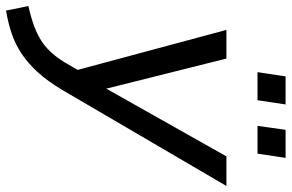

<svg xmlns="http://www.w3.org/2000/svg" viewBox="-216 -554 966 636"><g transform="rotate(90 267.0 -236.0)"><path d="M-16 227 -31 153Q18 142 51.5 127.5Q85 113 110 90Q135 67 156 32L191 -28L186 10L48 -503H143L251 -72H224L467 -503H565L248 39Q219 88 189 121Q159 154 127.5 175Q96 196 61 208Q26 220 -16 227ZM366 -606 379 -699H472L458 -606ZM188 -606 202 -699H295L281 -606Z"/></g></svg>

Font: Mulish ExtraLight Medium
Style: Italic
Weight: 500
Italic angle: -9°
Version: Version 3.603